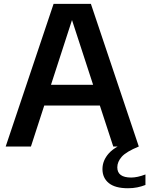

<svg xmlns="http://www.w3.org/2000/svg" viewBox="-20 -760 774 996"><path d="M9.5 0 258 -740H451.5L700 0H567.5L498 -212.5H209.5L140.5 0ZM244.5 -320H463L353.5 -656ZM644 216.5Q577.5 216.5 544.5 189.8Q511.5 163 511.5 117Q511.5 72.5 544.8 35.2Q578 -2 663.5 -33L700 0Q634.5 27 611.5 53.2Q588.5 79.5 588.5 108Q588.5 161 660.5 161Q692.5 161 734.5 145V199.5Q714 207.5 691.8 212Q669.5 216.5 644 216.5Z"/></svg>

Font: Encode Sans SmBold
Style: Regular
Weight: 600
Designer: Multiple Designers
Foundry: Impallari Type
Version: Version 3.002; ttfautohint (v1.8.3) -l 8 -r 50 -G 200 -x 14 